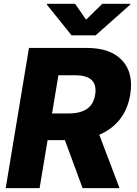

<svg xmlns="http://www.w3.org/2000/svg" viewBox="-20 -976 710 996"><path d="M9.6 0 130.3 -727.3H430.8Q554 -727.3 614 -662.3Q674 -597.3 655.5 -485.1Q643.1 -409.1 601.7 -356.9Q560.4 -304.7 495 -277L600.1 0H408.4L316.8 -248.9H226.9L185.4 0ZM224.1 -956.3H369.7L426.5 -873.9L510.7 -956.3H655.9L655.2 -951.7L475.9 -792.6H351.2L223.4 -951.7ZM336.6 -387.4Q396 -387.4 430.9 -411Q465.9 -434.7 473.7 -485.1Q489.7 -585.6 369.7 -585.6H283L250 -387.4Z"/></svg>

Font: Inter P Extra Bold
Style: Italic
Weight: 800
Italic angle: 9.39999°
Designer: Rasmus Andersson
Foundry: rsms
Version: Version 3.018;git-588b23468